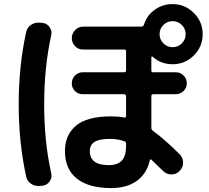

<svg xmlns="http://www.w3.org/2000/svg" viewBox="-20 -870 1040 957"><path d="M794.4 -653.8Q813.5 -634.8 840.3 -634.8Q867.2 -634.8 886.2 -653.8Q905.3 -672.9 905.3 -699.7Q905.3 -726.6 886.2 -745.6Q867.2 -764.6 840.3 -764.6Q813.5 -764.6 794.4 -745.6Q775.4 -726.6 775.4 -699.7Q775.4 -672.9 794.4 -653.8ZM608.4 -142.6V-154.3Q608.4 -163.1 599.6 -166Q566.4 -177.7 528.3 -177.7Q475.6 -177.7 451.7 -163.1Q427.7 -148.4 427.7 -117.2Q427.7 -46.9 521.5 -46.9Q566.4 -46.9 587.4 -69.8Q608.4 -92.8 608.4 -142.6ZM839.8 -849.6Q901.4 -849.6 945.8 -805.7Q990.2 -761.7 990.2 -699.7Q990.2 -637.7 946.3 -593.8Q902.3 -549.8 839.8 -549.8Q783.2 -549.8 741.2 -586.9Q740.2 -588.9 737.3 -587.9Q734.4 -586.9 734.4 -585V-517.6Q734.4 -509.8 743.2 -509.8H856.4Q878.9 -509.8 895 -493.7Q911.1 -477.5 911.1 -454.6Q911.1 -431.6 894.5 -416Q877.9 -400.4 856.4 -400.4H743.2Q734.4 -400.4 734.4 -390.6V-232.4Q734.4 -224.6 741.2 -218.8Q802.7 -173.8 877 -99.6Q892.6 -83 892.6 -59.6Q892.6 -36.1 876 -18.6L873 -15.6Q856.4 0 833 -0.5Q809.6 -1 793 -17.6Q760.7 -49.8 734.4 -74.2Q729.5 -79.1 726.6 -70.3Q710.9 -2.9 661.1 32.2Q611.3 67.4 534.2 67.4Q421.9 67.4 362.8 20Q303.7 -27.3 303.7 -117.2Q303.7 -197.3 358.9 -243.7Q414.1 -290 534.2 -290Q568.4 -290 598.6 -284.2Q607.4 -282.2 608.4 -291V-390.6Q608.4 -399.4 598.6 -400.4H392.6Q369.1 -400.4 353.5 -416Q337.9 -431.6 337.9 -454.6Q337.9 -477.5 354 -493.7Q370.1 -509.8 392.6 -509.8H598.6Q607.4 -509.8 608.4 -517.6V-615.2Q608.4 -623 598.6 -623H393.6Q370.1 -623 354 -640.1Q337.9 -657.2 337.9 -680.2Q337.9 -703.1 354.5 -720.2Q371.1 -737.3 393.6 -737.3H685.5Q692.4 -737.3 697.3 -746.1Q710.9 -792 750.5 -820.8Q790 -849.6 839.8 -849.6ZM179.7 56.6Q155.3 59.6 135.3 46.4Q115.2 33.2 110.4 9.8Q73.2 -159.2 73.2 -350.1Q73.2 -541 110.4 -710Q115.2 -733.4 135.7 -746.6Q156.2 -759.8 179.7 -756.8L192.4 -755.9Q214.8 -752.9 227.5 -734.4Q240.2 -715.8 235.4 -694.3Q200.2 -536.1 200.2 -350.1Q200.2 -164.1 235.4 -5.9Q240.2 16.6 227.1 34.7Q213.9 52.7 192.4 55.7Z"/></svg>

Font: Rounded Mgen+ 1m bold
Style: Bold
Weight: 700
Designer: [Source Han Sans]
Ryoko NISHIZUKA  (kana & ideographs); Paul D. Hunt (Latin, Greek & Cyrillic); Wenlong ZHANG  (bopomofo
Version: Version 1.059.20150602